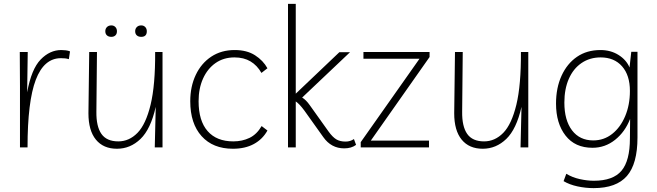

<svg xmlns="http://www.w3.org/2000/svg" viewBox="-20 -760 3389 990"><path d="M335 -455Q325 -458 315.5 -459Q306 -460 294 -460Q207 -460 164.5 -348.5Q122 -237 122 0H83V-315L82 -492H123L120 -284Q142 -404 189.5 -453Q237 -502 296 -502Q307 -502 319.5 -500.5Q332 -499 341 -495Z M583 7Q513 7 474.5 -40Q436 -87 436 -176L440 -492H480L477 -184Q476 -108 503 -69.5Q530 -31 590 -31Q646 -31 689 -75Q732 -119 756.5 -220Q781 -321 780 -492H818V0H778L783 -209Q757 -94 704.5 -43.5Q652 7 583 7ZM554 -570Q540 -570 531.5 -577.5Q523 -585 523 -599Q523 -612 531.5 -620.5Q540 -629 554 -629Q567 -629 575 -620.5Q583 -612 583 -599Q583 -585 575 -577.5Q567 -570 554 -570ZM708 -570Q694 -570 685.5 -577.5Q677 -585 677 -599Q677 -612 685.5 -620.5Q694 -629 708 -629Q721 -629 729 -620.5Q737 -612 737 -599Q737 -570 708 -570Z M1181 7Q1078 7 1019.5 -58Q961 -123 961 -238Q961 -314 989.5 -374Q1018 -434 1069.5 -468Q1121 -502 1190 -502Q1253 -502 1295 -475Q1337 -448 1359 -408L1328 -384Q1306 -423 1271.5 -443.5Q1237 -464 1189 -464Q1133 -464 1091.5 -435Q1050 -406 1027 -355Q1004 -304 1004 -238Q1004 -137 1050.5 -84Q1097 -31 1183 -31Q1229 -31 1266.5 -49Q1304 -67 1329 -110L1359 -87Q1334 -42 1289 -17.5Q1244 7 1181 7Z M1465 0V-740H1505V-277L1730 -491H1785L1538 -257Q1558 -245 1577 -218L1674 -82Q1695 -53 1714 -41.5Q1733 -30 1762 -30Q1786 -30 1805 -43L1816 -13Q1792 5 1755 5Q1688 5 1647 -53L1550 -189Q1536 -208 1525 -219.5Q1514 -231 1505 -237V0Z M1840 0V-27L2143 -457H1854V-492H2195V-466L1892 -35H2192V0Z M2469 7Q2399 7 2360.5 -40Q2322 -87 2322 -176L2326 -492H2366L2363 -184Q2362 -108 2389 -69.5Q2416 -31 2476 -31Q2532 -31 2575 -75Q2618 -119 2642.5 -220Q2667 -321 2666 -492H2704V0H2664L2669 -209Q2643 -94 2590.5 -43.5Q2538 7 2469 7Z M3041 210Q2999 210 2957.5 201Q2916 192 2886 174L2900 136Q2931 155 2969.5 163.5Q3008 172 3042 172Q3141 172 3184.5 120.5Q3228 69 3228 -46L3229 -147Q3203 -80 3151.5 -39Q3100 2 3035 2Q2945 2 2896 -61Q2847 -124 2847 -226Q2847 -307 2875.5 -369.5Q2904 -432 2955 -467Q3006 -502 3076 -502Q3129 -502 3169.5 -476.5Q3210 -451 3226 -412L3235 -493H3267V-51Q3267 85 3212.5 147.5Q3158 210 3041 210ZM3077 -464Q3021 -464 2978.5 -435Q2936 -406 2913 -353.5Q2890 -301 2890 -231Q2890 -140 2929.5 -88Q2969 -36 3039 -36Q3094 -36 3136.5 -69.5Q3179 -103 3203.5 -161Q3228 -219 3228 -291Q3228 -372 3187.5 -418Q3147 -464 3077 -464Z"/></svg>

Font: Livvic ExtraLight
Style: Regular
Weight: 275
Designer: Jacques Le Bailly, Baron von Fonthausen
Version: Version 1.001; ttfautohint (v1.8.2)